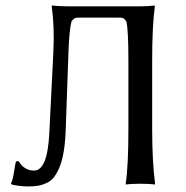

<svg xmlns="http://www.w3.org/2000/svg" viewBox="-20 -668 676 698"><path d="M266.1 -604Q255.9 -604 251 -601.1Q246.1 -598.1 240.2 -590.8Q231.9 -561 229 -481.9L219.2 -204.1Q217.8 -155.8 212.4 -122.1Q207 -86.9 197.8 -63.7Q188.5 -40.5 177.5 -25.6Q166.5 -10.7 150.4 -3.2Q134.3 4.4 118.9 7.1Q103.5 9.8 82 9.8Q66.4 9.8 46.6 7.3Q26.9 4.9 22 2L20 -2Q26.4 -12.7 30.8 -42.2Q35.2 -71.8 38.1 -81.1L47.9 -82Q67.9 -47.9 104 -47.9Q152.3 -47.9 159.2 -183.1L173.8 -475.1Q178.7 -569.3 168 -645L168.9 -647.9Q195.8 -645 230 -645H490.2Q505.4 -645 518.3 -645.8Q531.2 -646.5 536.6 -647.5L542 -647.9L543 -645Q533.2 -577.1 533.2 -444.8V-200.2Q533.2 -78.6 543.9 0L542 2.9Q524.4 0 490.2 0Q474.6 0 461.4 0.7Q448.2 1.5 443.4 2L438 2.9L437 0Q446.8 -66.4 446.8 -200.2V-444.8Q446.8 -563.5 439 -590.8Q433.1 -598.6 428.7 -601.3Q424.3 -604 413.1 -604Z"/></svg>

Font: Linux Biolinum G
Style: Regular
Weight: 400
Designer: Philipp H. Poll
Foundry: Philipp H. Poll
Version: Version 1.1.0 ; ttfautohint (v1.6)